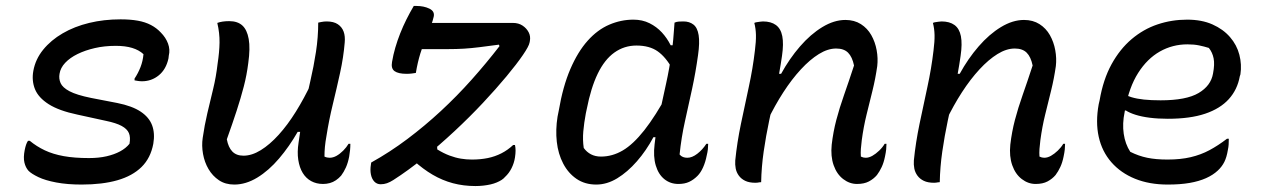

<svg xmlns="http://www.w3.org/2000/svg" viewBox="-20 -609 4240 645"><path d="M385 -544Q418 -544 443 -539.5Q468 -535 487 -525Q506 -515 520 -500Q537 -483 544.5 -462.5Q552 -442 547 -422L546 -413Q538 -376 513.5 -356Q489 -336 457 -336Q450 -336 444 -337Q438 -338 432 -339V-345Q444 -363 452 -383.5Q460 -404 462 -427Q447 -441 424 -448Q401 -455 369 -455Q331 -455 298.5 -447.5Q266 -440 240.5 -427.5Q215 -415 199 -398Q183 -381 180 -361Q177 -345 183.5 -330Q190 -315 213.5 -302.5Q237 -290 286 -280L374 -263Q424 -253 452.5 -234Q481 -215 491 -188Q501 -161 495 -126Q486 -78 455.5 -48Q425 -18 374.5 -3.5Q324 11 254 11Q206 11 169 4Q132 -3 109 -14Q86 -25 76 -35Q66 -46 62 -63Q58 -80 63 -105Q65 -115 67.5 -122.5Q70 -130 74 -136H80Q103 -117 130.5 -104Q158 -91 194 -84.5Q230 -78 279 -78Q312 -78 338 -84Q364 -90 383.5 -100.5Q403 -111 415 -126Q419 -148 413 -162Q407 -176 388.5 -186Q370 -196 336 -203L240 -224Q178 -237 143.5 -259Q109 -281 97.5 -309.5Q86 -338 92 -371Q99 -410 125 -442Q151 -474 190.5 -497Q230 -520 279.5 -532Q329 -544 385 -544Z M710 -532Q718 -535 728 -536.5Q738 -538 750 -538Q778 -538 794 -523.5Q810 -509 815.5 -478Q821 -447 814 -397Q809 -357 799 -318.5Q789 -280 775 -237Q761 -194 742 -141Q747 -114 760.5 -100Q774 -86 798 -86Q826 -86 856 -104.5Q886 -123 916 -156Q946 -189 974 -234Q1002 -279 1027 -332L1002 -166H980Q952 -117 917.5 -76.5Q883 -36 844.5 -12.5Q806 11 767 11Q737 11 715.5 -3.5Q694 -18 680.5 -41Q667 -64 662 -92Q657 -120 661 -146Q667 -188 676.5 -228.5Q686 -269 696 -310Q706 -351 711 -395Q717 -434 717.5 -466Q718 -498 710 -532ZM1049 -533Q1054 -534 1058.5 -535Q1063 -536 1068 -536.5Q1073 -537 1077 -537Q1101 -537 1115 -527.5Q1129 -518 1134.5 -502.5Q1140 -487 1138 -466Q1134 -417 1122.5 -364.5Q1111 -312 1098 -258.5Q1085 -205 1077 -154Q1073 -132 1071.5 -115.5Q1070 -99 1070 -83Q1074 -81 1078.5 -80Q1083 -79 1087 -79Q1099 -79 1110.5 -85.5Q1122 -92 1133 -103Q1144 -114 1151 -126H1157Q1157 -115 1156 -105Q1155 -95 1153 -83Q1149 -62 1142 -46.5Q1135 -31 1126 -19Q1118 -10 1108.5 -3.5Q1099 3 1088 6Q1077 9 1065 9Q1043 9 1025.5 -0.5Q1008 -10 997 -28Q986 -46 982 -72Q978 -98 983 -130Q990 -184 1000.5 -235.5Q1011 -287 1022.5 -336.5Q1034 -386 1041.5 -435Q1049 -484 1049 -533Z M1359 -532H1703Q1722 -532 1735.5 -523Q1749 -514 1756 -500.5Q1763 -487 1760 -471L1759 -466Q1757 -454 1736.5 -424Q1716 -394 1681.5 -352.5Q1647 -311 1602.5 -263.5Q1558 -216 1507 -168.5Q1456 -121 1403.5 -78.5Q1351 -36 1301 -4Q1290 3 1280 6.5Q1270 10 1259 10Q1246 10 1237.5 1Q1229 -8 1226 -23Q1223 -38 1226 -56L1227 -63Q1290 -98 1348.5 -142Q1407 -186 1461 -236Q1515 -286 1564.5 -341.5Q1614 -397 1658 -454L1656 -459Q1619 -454 1591 -450.5Q1563 -447 1538.5 -445.5Q1514 -444 1484 -444H1388Q1362 -444 1354.5 -461.5Q1347 -479 1352 -509Q1354 -515 1355.5 -521Q1357 -527 1359 -532ZM1447 -137 1449 -107Q1470 -94 1490 -86.5Q1510 -79 1528.5 -76Q1547 -73 1565 -73Q1594 -73 1618.5 -78Q1643 -83 1664.5 -94Q1686 -105 1704 -122H1710Q1711 -117 1711.5 -112.5Q1712 -108 1712 -103Q1712 -98 1711.5 -92.5Q1711 -87 1710 -80Q1707 -61 1698.5 -44Q1690 -27 1677 -15Q1672 -9 1665 -4.5Q1658 0 1648.5 4Q1639 8 1628 10.5Q1617 13 1604 14.5Q1591 16 1577 16Q1537 16 1501.5 6.5Q1466 -3 1433.5 -22Q1401 -41 1369 -70ZM1370 -589H1379Q1404 -589 1422.5 -580Q1441 -571 1437 -553Q1434 -539 1427 -521Q1420 -503 1410.5 -480.5Q1401 -458 1392 -429Q1383 -400 1377 -364Q1371 -363 1363 -362Q1355 -361 1346 -361Q1318 -361 1305.5 -370Q1293 -379 1297 -401Q1301 -425 1308 -449Q1315 -473 1324.5 -497Q1334 -521 1345.5 -544Q1357 -567 1370 -589Z M2108 -543Q2138 -543 2162 -531Q2186 -519 2203.5 -500Q2221 -481 2233 -457H2255L2239 -377Q2217 -417 2189.5 -436.5Q2162 -456 2118 -456Q2077 -456 2044 -432.5Q2011 -409 1988 -361.5Q1965 -314 1951 -242L1948 -228Q1942 -196 1939.5 -167.5Q1937 -139 1941 -112Q1951 -98 1965.5 -90.5Q1980 -83 1999 -83Q2037 -83 2072 -103.5Q2107 -124 2144.5 -171.5Q2182 -219 2225 -298L2196 -148H2175Q2151 -103 2119.5 -67Q2088 -31 2053.5 -10Q2019 11 1983 11Q1945 11 1917 -8Q1889 -27 1872 -59.5Q1855 -92 1850.5 -132.5Q1846 -173 1853 -217L1857 -237Q1871 -319 1896 -377Q1921 -435 1954 -472Q1987 -509 2026.5 -526Q2066 -543 2108 -543ZM2246 -533Q2253 -536 2260 -536.5Q2267 -537 2276 -537Q2296 -537 2309.5 -526.5Q2323 -516 2327 -491Q2331 -466 2325 -424Q2317 -366 2305 -310.5Q2293 -255 2281 -201.5Q2269 -148 2263 -90Q2268 -84 2274.5 -81.5Q2281 -79 2289 -79Q2305 -79 2322.5 -92.5Q2340 -106 2353 -126H2359Q2359 -117 2358 -107.5Q2357 -98 2354 -86Q2350 -65 2342 -47Q2334 -29 2323 -18Q2310 -5 2295 2Q2280 9 2259 9Q2232 9 2212 -7Q2192 -23 2183 -53Q2174 -83 2179 -124Q2185 -177 2195.5 -226.5Q2206 -276 2217.5 -327.5Q2229 -379 2237 -437Q2240 -458 2241.5 -475Q2243 -492 2244 -506.5Q2245 -521 2246 -533Z M2514 -532Q2518 -534 2522.5 -534.5Q2527 -535 2532.5 -536Q2538 -537 2543 -537Q2570 -537 2586.5 -525Q2603 -513 2608 -487.5Q2613 -462 2607 -421Q2599 -365 2587 -310.5Q2575 -256 2564 -204Q2553 -152 2545.5 -100Q2538 -48 2537 3Q2534 3 2531 3.5Q2528 4 2525 4.5Q2522 5 2518 5Q2497 5 2483.5 -1.5Q2470 -8 2462 -19Q2454 -30 2451.5 -43Q2449 -56 2450 -70Q2456 -130 2469 -192.5Q2482 -255 2495.5 -317Q2509 -379 2516 -439Q2520 -470 2519.5 -491.5Q2519 -513 2514 -532ZM2820 -542Q2850 -542 2872 -528Q2894 -514 2907 -491Q2920 -468 2925 -440.5Q2930 -413 2927 -387Q2921 -345 2911 -304.5Q2901 -264 2891 -223.5Q2881 -183 2875 -138Q2873 -123 2872 -109Q2871 -95 2872 -83Q2876 -81 2880 -80Q2884 -79 2888 -79Q2899 -79 2910.5 -85.5Q2922 -92 2933.5 -103Q2945 -114 2952 -126H2958Q2958 -117 2957 -107Q2956 -97 2953 -83Q2949 -63 2942 -48Q2935 -33 2926 -21Q2915 -8 2899 0.5Q2883 9 2859 9Q2834 9 2812.5 -7.5Q2791 -24 2780.5 -54Q2770 -84 2774 -123Q2779 -166 2789.5 -206Q2800 -246 2815.5 -290Q2831 -334 2849 -389Q2843 -418 2829 -432Q2815 -446 2789 -446Q2761 -446 2731 -427.5Q2701 -409 2670.5 -376Q2640 -343 2611.5 -299Q2583 -255 2558 -203L2581 -361H2604Q2632 -412 2667.5 -453Q2703 -494 2742.5 -518Q2782 -542 2820 -542Z M3114 -532Q3118 -534 3122.5 -534.5Q3127 -535 3132.5 -536Q3138 -537 3143 -537Q3170 -537 3186.5 -525Q3203 -513 3208 -487.5Q3213 -462 3207 -421Q3199 -365 3187 -310.5Q3175 -256 3164 -204Q3153 -152 3145.5 -100Q3138 -48 3137 3Q3134 3 3131 3.5Q3128 4 3125 4.5Q3122 5 3118 5Q3097 5 3083.5 -1.5Q3070 -8 3062 -19Q3054 -30 3051.5 -43Q3049 -56 3050 -70Q3056 -130 3069 -192.5Q3082 -255 3095.5 -317Q3109 -379 3116 -439Q3120 -470 3119.5 -491.5Q3119 -513 3114 -532ZM3420 -542Q3450 -542 3472 -528Q3494 -514 3507 -491Q3520 -468 3525 -440.5Q3530 -413 3527 -387Q3521 -345 3511 -304.5Q3501 -264 3491 -223.5Q3481 -183 3475 -138Q3473 -123 3472 -109Q3471 -95 3472 -83Q3476 -81 3480 -80Q3484 -79 3488 -79Q3499 -79 3510.5 -85.5Q3522 -92 3533.5 -103Q3545 -114 3552 -126H3558Q3558 -117 3557 -107Q3556 -97 3553 -83Q3549 -63 3542 -48Q3535 -33 3526 -21Q3515 -8 3499 0.5Q3483 9 3459 9Q3434 9 3412.5 -7.5Q3391 -24 3380.5 -54Q3370 -84 3374 -123Q3379 -166 3389.5 -206Q3400 -246 3415.5 -290Q3431 -334 3449 -389Q3443 -418 3429 -432Q3415 -446 3389 -446Q3361 -446 3331 -427.5Q3301 -409 3270.5 -376Q3240 -343 3211.5 -299Q3183 -255 3158 -203L3181 -361H3204Q3232 -412 3267.5 -453Q3303 -494 3342.5 -518Q3382 -542 3420 -542Z M3968 -543Q4017 -543 4053 -527Q4089 -511 4112 -484.5Q4135 -458 4143.5 -425Q4152 -392 4147 -359L4145 -353Q4137 -308 4108 -276Q4079 -244 4028.5 -227Q3978 -210 3903 -210Q3870 -210 3842.5 -213.5Q3815 -217 3794.5 -223.5Q3774 -230 3762 -238L3733 -234L3747 -296Q3763 -288 3781 -282.5Q3799 -277 3823 -274.5Q3847 -272 3879 -272Q3965 -272 4006.5 -296.5Q4048 -321 4055 -362Q4061 -393 4057 -413Q4053 -433 4041 -448Q4025 -453 4008 -456.5Q3991 -460 3969 -460Q3919 -460 3876.5 -436Q3834 -412 3803.5 -364Q3773 -316 3760 -244L3758 -232Q3750 -194 3755 -159.5Q3760 -125 3777 -99Q3805 -85 3834 -79Q3863 -73 3902 -73Q3946 -73 3980 -81Q4014 -89 4043 -104.5Q4072 -120 4102 -143H4108Q4108 -133 4107.5 -124Q4107 -115 4105 -106Q4101 -81 4093 -65Q4085 -49 4071 -36Q4055 -21 4031.5 -10.5Q4008 0 3976.5 5.5Q3945 11 3903 11Q3841 11 3793 -8.5Q3745 -28 3713.5 -64Q3682 -100 3671 -149.5Q3660 -199 3671 -259L3674 -272Q3686 -342 3714 -393Q3742 -444 3781.5 -477.5Q3821 -511 3868.5 -527Q3916 -543 3968 -543Z"/></svg>

Font: Rec Mono Duotone
Style: Italic
Weight: 400
Italic angle: -10°
Monospace: yes
Version: Version 1.085; ttfautohint (v1.8.4.7-5d5b)